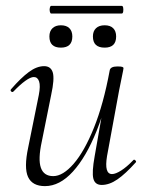

<svg xmlns="http://www.w3.org/2000/svg" viewBox="-20 -620 502 653"><path d="M133 13Q90 13 75.5 -18Q61 -49 76 -119L112 -297Q118 -328 113 -343Q108 -358 95 -358Q84 -358 66 -345Q48 -332 26 -309Q22 -305 18 -309Q14 -313 18 -317Q51 -355 78 -375Q105 -395 130 -395Q153 -395 159.5 -373.5Q166 -352 154 -297L122 -138Q109 -78 119 -49.5Q129 -21 161 -21Q194 -21 230.5 -63Q267 -105 299.5 -185.5Q332 -266 353 -380L364 -379Q344 -263 308.5 -174.5Q273 -86 228 -36.5Q183 13 133 13ZM326 9Q303 9 297.5 -12.5Q292 -34 302 -89L353 -380Q355 -394 379 -394Q392 -394 396 -392.5Q400 -391 400 -388Q400 -385 395 -361.5Q390 -338 385 -312L344 -89Q334 -28 361 -28Q373 -28 392 -40Q411 -52 433 -75Q436 -79 440.5 -74.5Q445 -70 441 -67Q407 -29 379.5 -10Q352 9 326 9ZM336 -458Q296 -458 296 -496Q296 -514 306.5 -524Q317 -534 336 -534Q355 -534 365 -524Q375 -514 375 -496Q375 -458 336 -458ZM187 -458Q148 -458 148 -496Q148 -514 158.5 -524Q169 -534 187 -534Q206 -534 216 -524Q226 -514 226 -496Q226 -458 187 -458ZM154 -574Q151 -574 149.5 -580.5Q148 -587 149.5 -593.5Q151 -600 154 -600H394Q398 -600 399 -593.5Q400 -587 399 -580.5Q398 -574 394 -574Z"/></svg>

Font: Cormorant Garamond Light
Style: Italic
Weight: 300
Italic angle: -10°
Designer: Christian Thalmann (Catharsis Fonts)
Foundry: Catharsis Fonts
Version: Version 4.001